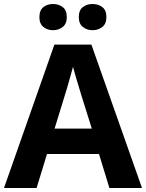

<svg xmlns="http://www.w3.org/2000/svg" viewBox="-20 -940 730 960"><path d="M527 0 475 -170H215L163 0H0L252 -717H437L690 0ZM387 -463Q382 -480 374 -506Q366 -532 358 -559Q350 -586 345 -606Q340 -586 331.5 -556.5Q323 -527 315.5 -500.5Q308 -474 304 -463L253 -297H439ZM177 -854Q177 -889 197 -904.5Q217 -920 244.9 -920Q272.8 -920 293.4 -904.6Q314 -889.2 314 -854.4Q314 -821 293.4 -805Q272.8 -789 244.9 -789Q217 -789 197 -805.2Q177 -821.5 177 -854ZM374 -854Q374 -889 394.1 -904.5Q414.3 -920 442.6 -920Q471 -920 491.5 -904.6Q512 -889.2 512 -854.4Q512 -821 491.4 -805Q470.9 -789 443 -789Q414.5 -789 394.2 -805.2Q374 -821.5 374 -854Z"/></svg>

Font: Noto Sans Gunjala Gondi
Style: Regular
Weight: 400
Designer: Ek Type
Foundry: Ek Type
Version: Version 1.004